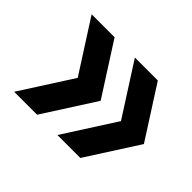

<svg xmlns="http://www.w3.org/2000/svg" viewBox="-96 -645 722 722"><g transform="rotate(45 264.5 -284.0)"><path d="M398 -284 266 -490H388L520 -284L388 -78H266ZM168 -284 36 -490H158L290 -284L158 -78H36Z"/></g></svg>

Font: Cabin Condensed Medium
Style: Regular
Weight: 500
Width: 3
Version: Version 2.001